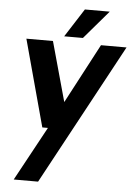

<svg xmlns="http://www.w3.org/2000/svg" viewBox="-65 -798 779 1123"><g transform="rotate(5 324.5 -236.5)"><path d="M390 -583H280L387 -750H533ZM649 -550 202 277H59L232 -41H199L61 -550H217L314 -200L499 -550Z"/></g></svg>

Font: Oakes Grotesk Bold
Style: Italic
Weight: 700
Italic angle: -8°
Designer: Samuel Oakes
Foundry: Samuel Oakes
Version: Version 1.000;PS 001.000;hotconv 1.0.88;makeotf.lib2.5.64775